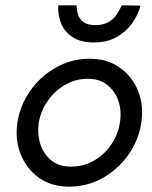

<svg xmlns="http://www.w3.org/2000/svg" viewBox="-20 -690 570 719"><path d="M45 -230Q55 -296 93.5 -350.5Q132 -405 190 -437.5Q248 -470 315 -470Q382 -470 429 -436.5Q476 -403 497.5 -348.5Q519 -294 509 -230Q499 -164 460.5 -110Q422 -56 364.5 -23.5Q307 9 239 9Q172 9 125.5 -24.5Q79 -58 57.5 -112.5Q36 -167 45 -230ZM125 -230Q119 -188 131 -150.5Q143 -113 172 -89.5Q201 -66 246 -66Q292 -66 331 -88Q370 -110 396 -148Q422 -186 429 -230Q436 -273 424 -310Q412 -347 383 -371Q354 -395 308 -395Q263 -395 224 -372.5Q185 -350 159 -312.5Q133 -275 125 -230ZM267 -670Q267 -654 272 -636.5Q277 -619 292.5 -607.5Q308 -596 337 -596Q367 -596 386.5 -607.5Q406 -619 417.5 -636.5Q429 -654 436 -670L506 -669Q497 -633 474 -601.5Q451 -570 415.5 -550.5Q380 -531 331 -531Q283 -531 252.5 -550.5Q222 -570 209 -602Q196 -634 198 -670Z"/></svg>

Font: Jost
Style: Italic
Weight: 400
Italic angle: -5°
Version: Version 3.710